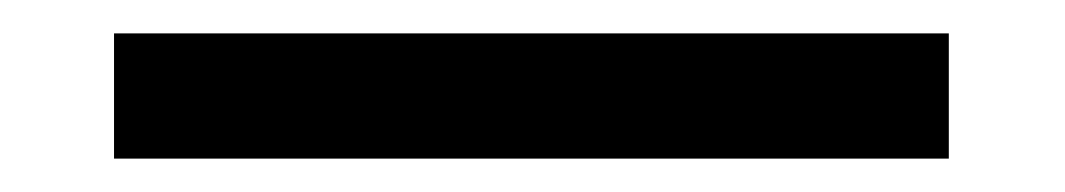

<svg xmlns="http://www.w3.org/2000/svg" viewBox="-20 -95 638 115"><path d="M48.3 -75H548.3V0H48.3Z"/></svg>

Font: 0xA000
Style: Regular
Weight: 400
Version: Version 0.1